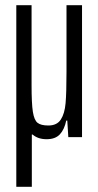

<svg xmlns="http://www.w3.org/2000/svg" viewBox="-20 -530 380 742"><path d="M297 -510V0H244L240 -64H236Q229 -30 211.5 -11Q194 8 160 8Q127 8 106 -10H103V192H43V-510H102V-201Q102 -130 107 -98Q112 -66 125 -55.5Q138 -45 167 -45Q200 -45 215 -68Q230 -91 233.5 -131.5Q237 -172 237 -253V-510Z"/></svg>

Font: Saira Ultra Condensed
Style: Regular
Weight: 400
Width: 1
Designer: Hector Gatti with collaboration of the Omnibus-Type team
Foundry: Omnibus-Type
Version: Version 1.001; ttfautohint (v1.8)